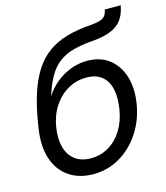

<svg xmlns="http://www.w3.org/2000/svg" viewBox="-111 -813 786 909"><g transform="rotate(-15 282.5 -358.5)"><path d="M235.8 11.7Q165.5 11.7 116.5 -21.7Q67.4 -55.2 46.6 -117.2Q25.9 -179.2 39.1 -264.6L42 -283.2Q55.2 -367.7 75.9 -430.9Q96.7 -494.1 125.7 -538.6Q154.8 -583 194.6 -611.3Q234.4 -639.6 286.4 -654.5Q338.4 -669.4 403.8 -673.8Q434.1 -676.3 451.2 -681.9Q468.3 -687.5 476.3 -698.5Q484.4 -709.5 487.3 -727.5H565.4Q558.6 -687 539.3 -659.9Q520 -632.8 484.1 -617.9Q448.2 -603 391.1 -598.6Q335.4 -594.2 294.9 -582.8Q254.4 -571.3 225.1 -548.6Q195.8 -525.9 174.8 -489.5Q153.8 -453.1 136.7 -398.9H137.7Q159.7 -433.1 191.4 -459Q223.1 -484.9 262 -499.8Q300.8 -514.6 342.8 -514.6Q407.7 -514.6 450.9 -481Q494.1 -447.3 512 -389.2Q529.8 -331.1 517.6 -256.8Q504.9 -179.7 464.8 -118.9Q424.8 -58.1 365.5 -23.2Q306.2 11.7 235.8 11.7ZM243.2 -64Q291 -64 330.3 -87.2Q369.6 -110.4 396.2 -152.8Q422.9 -195.3 432.1 -252.4Q441.4 -309.6 432.1 -351.3Q422.9 -393.1 394.5 -416Q366.2 -439 318.4 -439Q270.5 -439 229 -415.5Q187.5 -392.1 159.2 -349.6Q130.9 -307.1 121.6 -251Q112.3 -195.3 123.3 -153.3Q134.3 -111.3 164.6 -87.6Q194.8 -64 243.2 -64Z"/></g></svg>

Font: Inter 28pt
Style: Italic
Weight: 400
Italic angle: -9.3988°
Designer: Rasmus Andersson
Foundry: rsms
Version: Version 4.001;git-66647c0bb